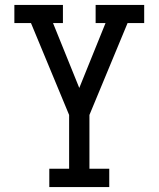

<svg xmlns="http://www.w3.org/2000/svg" viewBox="-20 -755 640 775"><path d="M179 0V-74H259V-291L105 -662H38V-735H234V-662H194L300 -400L406 -662H366V-735H562V-662H495L341 -291V-74H421V0Z"/></svg>

Font: Iosevka Plex Etoile
Style: Regular
Weight: 400
Designer: Belleve Invis
Foundry: Belleve Invis
Version: Version 25.1.1; ttfautohint (v1.8.4)